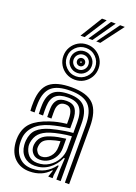

<svg xmlns="http://www.w3.org/2000/svg" viewBox="-202 -1185 905 1274"><g transform="rotate(20 251.0 -548.0)"><path d="M426.5 0V-404Q426.5 -500.5 386.5 -543.2Q346.5 -586 253.5 -586Q163.2 -586 122 -550.6Q80.8 -515.2 77.5 -434.8Q77 -419.5 76.9 -402.8Q76.8 -386 78.2 -369.2H48.5Q47 -387 46.9 -401.4Q46.8 -415.8 47.5 -436Q51.2 -530.2 99.9 -570.1Q148.5 -610 253.5 -610Q362.5 -610 409.5 -562.2Q456.5 -514.5 456.5 -404V0ZM366.5 0.2V-72L371 -151.5H364.2Q340 -98 296.6 -67.1Q253.2 -36.2 197.8 -36.5Q152.5 -36.8 122.2 -65.1Q92 -93.5 87.8 -142.2Q86.2 -159 87.8 -174.5Q93 -227.5 123.1 -256Q153.2 -284.5 210.5 -301Q229 -306.5 256.8 -312.4Q284.5 -318.2 313.9 -322.9Q343.2 -327.5 366.5 -329V-404Q366.5 -472.8 340.5 -505.4Q314.5 -538 253.5 -538Q196.2 -538 168 -513.2Q139.8 -488.5 137.5 -433.5Q137 -419 136.8 -403Q136.5 -387 137.8 -369.2H108Q106.8 -388.5 106.9 -404.4Q107 -420.2 107.5 -434Q110.2 -501.2 144.6 -531.6Q179 -562 253.5 -562Q330.5 -562 363.5 -524.2Q396.5 -486.5 396.5 -404V0.2ZM178.8 10.5Q116.2 10.5 75.4 -27.5Q34.5 -65.5 28 -137Q26 -160 28 -180Q34.5 -243.5 73 -281.9Q111.5 -320.2 191.2 -346.8Q219 -356 243.9 -361.4Q268.8 -366.8 306.5 -371.5V-404.2Q306.5 -444.8 294.4 -467.4Q282.2 -490 253.5 -490Q224.8 -490 211.6 -473.4Q198.5 -456.8 197.2 -429.5Q197 -424.2 196.8 -406Q196.5 -387.8 197.2 -369.2H167.5Q166.5 -391.5 166.9 -406.9Q167.2 -422.2 167.5 -432.8Q169 -470.2 188.6 -492.1Q208.2 -514 253.5 -514Q298.2 -514 317.4 -486.4Q336.5 -458.8 336.5 -404.2V-350.8Q303.2 -346.5 267.4 -339.6Q231.5 -332.8 201 -324Q134.8 -305 98 -266.5Q61.2 -228 57.8 -177.2Q57.2 -169.8 57.1 -158.8Q57 -147.8 57.8 -139.8Q62.8 -83.2 97 -48Q131.2 -12.8 188.5 -12.8Q238 -12.8 276.9 -33.2Q315.8 -53.8 343.2 -91.5H350L339.8 -22.5V0H310L309.5 -4L324.8 -48H319.2Q266.5 10.5 178.8 10.5ZM209 -60Q255.2 -60 290.4 -82.6Q325.5 -105.2 345.4 -140.8Q365.2 -176.2 365.2 -214.8V-305Q332 -303 289.5 -295Q247 -287 220 -278Q171.2 -261.8 147.6 -236.2Q124 -210.8 117.5 -168.2Q116.8 -163.5 116.9 -155.9Q117 -148.2 117.5 -144.8Q123.2 -108.5 145.8 -84.2Q168.2 -60 209 -60ZM216.8 -86Q186.2 -86 168.2 -104.5Q150.2 -123 147.5 -147.2Q146.2 -158.8 147.5 -168Q151.8 -200.5 170.6 -221.2Q189.5 -242 229.2 -255Q256.5 -264 280.6 -268.6Q304.8 -273.2 335.2 -277V-212Q335.2 -176.5 319.1 -147.9Q303 -119.2 276.1 -102.6Q249.2 -86 216.8 -86ZM221.2 -109.5Q253.8 -109.5 279.5 -137.9Q305.2 -166.2 305.2 -209.2V-248.5Q289.8 -246 273 -241.9Q256.2 -237.8 238.5 -232Q208.2 -222 194 -206.8Q179.8 -191.5 177.5 -166.2Q176.8 -159.2 177 -155.8Q177.2 -152.2 177.5 -149.5Q179.2 -137.5 190.5 -123.5Q201.8 -109.5 221.2 -109.5ZM253.5 -664Q219.2 -664 191 -680.6Q162.8 -697.2 146.1 -725.5Q129.5 -753.8 129.5 -788Q129.5 -822.5 146.1 -850.6Q162.8 -878.8 191 -895.4Q219.2 -912 253.5 -912Q288 -912 316.1 -895.4Q344.2 -878.8 360.9 -850.6Q377.5 -822.5 377.5 -788Q377.5 -753.8 360.9 -725.5Q344.2 -697.2 316.1 -680.6Q288 -664 253.5 -664ZM253.5 -688Q295.2 -688 324.4 -717.2Q353.5 -746.5 353.5 -788Q353.5 -829.8 324.4 -858.9Q295.2 -888 253.5 -888Q212 -888 182.8 -858.9Q153.5 -829.8 153.5 -788Q153.5 -746.5 182.8 -717.2Q212 -688 253.5 -688ZM253.5 -712Q221.8 -712 199.6 -734.1Q177.5 -756.2 177.5 -788Q177.5 -819.8 199.6 -841.9Q221.8 -864 253.5 -864Q285.2 -864 307.4 -841.9Q329.5 -819.8 329.5 -788Q329.5 -756.2 307.4 -734.1Q285.2 -712 253.5 -712ZM253.5 -736Q275.2 -736 290.4 -751.2Q305.5 -766.5 305.5 -788Q305.5 -809.8 290.4 -824.9Q275.2 -840 253.5 -840Q232 -840 216.8 -824.9Q201.5 -809.8 201.5 -788Q201.5 -766.5 216.8 -751.2Q232 -736 253.5 -736ZM253.5 -760Q241.8 -760 233.6 -768.1Q225.5 -776.2 225.5 -788Q225.5 -799.8 233.6 -807.9Q241.8 -816 253.5 -816Q265.2 -816 273.4 -807.9Q281.5 -799.8 281.5 -788Q281.5 -776.2 273.4 -768.1Q265.2 -760 253.5 -760ZM253.5 -783Q258.5 -783 258.5 -788Q258.5 -793 253.5 -793Q248.5 -793 248.5 -788Q248.5 -783 253.5 -783ZM190.2 -952 285.8 -1107H318.8L219 -952ZM301.5 -952 413.8 -1107H446.8L330.2 -952ZM246 -952 349.8 -1107H382.8L274.5 -952Z"/></g></svg>

Font: Big Shoulders Inline Text Black
Style: Regular
Weight: 900
Designer: Patric King
Foundry: XO Type Co
Version: Version 1.000